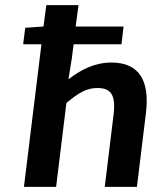

<svg xmlns="http://www.w3.org/2000/svg" viewBox="-20 -726 618 746"><path d="M266 -554H452L460 -623H274L285 -706H160L149 -623L78 -618L70 -554H141L73 0H198L238 -326C284 -364 315 -384 358 -384C411 -384 431 -358 421 -278L387 0H512L547 -287C562 -410 523 -483 413 -483C346 -483 293 -454 246 -418L259 -499Z"/></svg>

Font: Falling Sky
Style: MedObl
Weight: 500
Designer: Paul D. Hunt
Foundry: Adobe Systems Incorporated
Version: Version 1.02